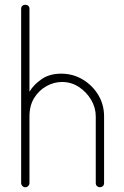

<svg xmlns="http://www.w3.org/2000/svg" viewBox="-20 -788 522 808"><path d="M86 0Q79 0 74 -5.5Q69 -11 69 -18V-751Q69 -759 74 -763.5Q79 -768 86 -768Q94 -768 99 -763.5Q104 -759 104 -751V-402Q121 -431 154.5 -454.5Q188 -478 238 -478Q287 -478 328 -453.5Q369 -429 393.5 -388.5Q418 -348 418 -298V-18Q418 -9 412.5 -4.5Q407 0 400 0Q394 0 388.5 -4.5Q383 -9 383 -18V-298Q383 -335 363.5 -368Q344 -401 312 -422Q280 -443 241 -443Q207 -443 175.5 -425.5Q144 -408 124 -376Q104 -344 104 -298V-18Q104 -11 99 -5.5Q94 0 86 0Z"/></svg>

Font: Dosis ExtraLight ExtraLight
Style: Regular
Weight: 250
Version: Version 3.001; ttfautohint (v1.8.2)